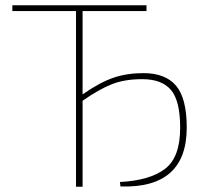

<svg xmlns="http://www.w3.org/2000/svg" viewBox="-20 -710 788 730"><path d="M294 -668V-351Q358 -396 410 -414Q462 -432 525 -432Q609 -432 649.5 -384Q690 -336 690 -225Q690 7 438 -1L436 -18Q550 -24 607.5 -68Q665 -112 665 -224Q665 -327 630 -368Q595 -409 521 -409Q455 -409 407 -390.5Q359 -372 294 -327V0H269V-668H27V-690H537V-668Z"/></svg>

Font: Exo 2.0 Thin
Style: Regular
Weight: 250
Designer: Natanael Gama
Version: Version 1.001;PS 001.001;hotconv 1.0.70;makeotf.lib2.5.58329